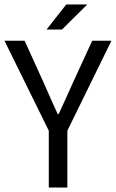

<svg xmlns="http://www.w3.org/2000/svg" viewBox="-24 -838 518 858"><path d="M-4 -656H86L170 -471Q213 -373 234 -328H238Q244 -341 267.5 -392Q291 -443 303 -471L388 -656H474L277 -254V0H194V-254ZM184 -706 272 -818H366L253 -706Z"/></svg>

Font: RibengUni
Style: Regular
Weight: 400
Designer: (1) Dr. Andrew Glass (Senior Program Manager at Microsoft Corporation)
(2) Bivuti Chakma (Chakma Font Designer & Keyboar
Foundry: Bivuti Chakma
Version: Version 2.2022; Updated on: 03 June 2022; Friday